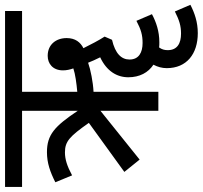

<svg xmlns="http://www.w3.org/2000/svg" viewBox="-42 -620 822 779"><g transform="rotate(-90 369.5 -231.0)"><path d="M111 -76 309 -235V0H386V-263C426 -265 476 -275 504 -285C509 -272 517 -254 526 -236C470 -210 445 -168 445 -122C445 -76 464 -41 496 -20C487 -3 482 15 482 34C482 115 540 160 624 160C669 160 706 147 739 130L712 67C676 85 654 92 622 92C583 92 555 77 555 38C555 25 558 14 566 3C572 4 579 4 587 4C632 4 669 -9 701 -26L674 -89C638 -70 616 -64 584 -64C546 -64 517 -79 517 -117C517 -150 541 -175 597 -188L610 -218C594 -243 579 -272 563 -304C587 -316 604 -337 604 -372C604 -415 578 -449 532 -449C501 -449 473 -429 473 -387C473 -373 476 -359 481 -345C458 -337 420 -332 386 -329V-553H714V-622H0V-553H309V-327C246 -421 212 -452 141 -452C97 -452 61 -439 19 -418L47 -350C84 -370 112 -379 140 -379C185 -379 205 -360 260 -282L61 -138Z"/></g></svg>

Font: Noto Sans Devanagari UI Condensed
Style: Regular
Weight: 400
Width: 3
Designer: Jelle Bosma - Monotype Design Team
Foundry: Monotype Imaging Inc.
Version: Version 2.004